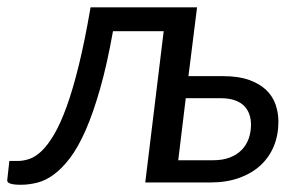

<svg xmlns="http://www.w3.org/2000/svg" viewBox="-27 -497 798 523"><path d="M509.8 -477.1 486.3 -289.6H580.6Q622.6 -289.6 651.4 -279.3Q680.2 -269 698 -252Q715.8 -234.9 723.6 -212.4Q731.4 -189.9 731.4 -165.5Q731.4 -129.4 719 -99.1Q706.5 -68.8 682.9 -46.9Q659.2 -24.9 624.8 -12.5Q590.3 0 546.9 0H368.7L418.9 -412.1H280.8Q264.6 -321.3 245.6 -254.9Q226.6 -188.5 206.1 -141.8Q185.5 -95.2 163.6 -66.4Q141.6 -37.6 119.1 -21.2Q96.7 -4.9 74 0.7Q51.3 6.3 29.8 6.3Q-8.8 6.3 -7.3 -6.3L-1.5 -58.6H22Q37.1 -58.6 53.5 -64.2Q69.8 -69.8 86.7 -85.9Q103.5 -102.1 120.6 -131.1Q137.7 -160.2 154.5 -206.5Q171.4 -252.9 187.7 -319.3Q204.1 -385.7 219.7 -477.1ZM479 -229.5 458.5 -60.5H553.7Q579.6 -60.5 598.9 -67.9Q618.2 -75.2 631.1 -88.4Q644 -101.6 650.4 -119.4Q656.7 -137.2 656.7 -157.7Q656.7 -172.4 652.3 -185.3Q647.9 -198.2 638.2 -208.3Q628.4 -218.3 612.5 -223.9Q596.7 -229.5 573.7 -229.5Z"/></svg>

Font: Carlito
Style: Italic
Weight: 400
Italic angle: -7°
Designer: Lukasz Dziedzic
Foundry: tyPoland Lukasz Dziedzic
Version: Version 1.104